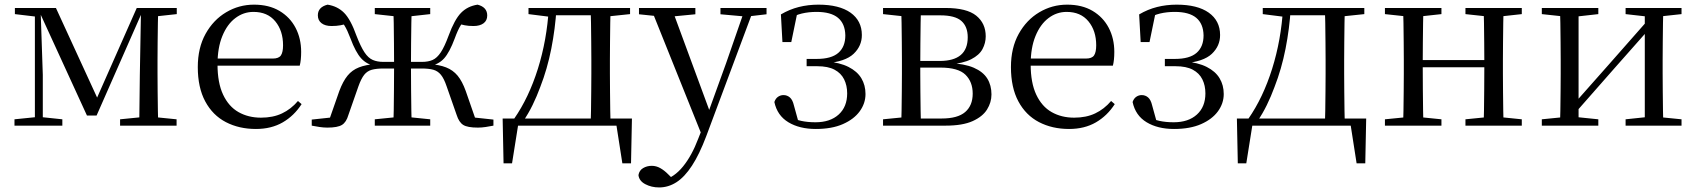

<svg xmlns="http://www.w3.org/2000/svg" viewBox="-20 -551 7439 842"><path d="M361.3 -44.4 152.3 -500.2H146.6V-516H225.3L415.9 -101.4H396.3L579.7 -516H611.3V-500.6H604.5L403.6 -44.4ZM590.6 0 593.2 -221.5 598.5 -516H674Q673 -491.8 672.4 -450.7Q671.8 -409.7 671.3 -365.7Q670.8 -321.7 670.8 -288.3V-228.5Q670.8 -194.3 671.3 -150.3Q671.8 -106.3 672.4 -65.3Q673 -24.4 674 0ZM43.5 0V-27.8L142.2 -37.8H158.3L253.4 -27.8V0ZM506.6 0V-27.8L614.8 -38.6H647L754.4 -27.8V0ZM45.3 -489.1V-516H155.1V-477.4H143.3ZM133 0V-516H157.8L167.7 -222.7V0ZM628.5 -477.4V-516H755.2V-489.1L647.8 -477.4Z M1102.3 14.6Q1028.5 14.6 970.6 -15.4Q912.7 -45.5 880.1 -106.2Q847.4 -167 847.4 -256.8Q847.4 -341.1 881.5 -402.5Q915.6 -463.8 971.8 -497.2Q1028 -530.6 1093.9 -530.6Q1159.2 -530.6 1205.4 -503.3Q1251.6 -475.9 1276.1 -429.2Q1300.7 -382.4 1300.7 -323.2Q1300.7 -286.8 1294.4 -262.9H885.6V-294.2H1176.3Q1202.6 -294.2 1212 -308.2Q1221.3 -322.1 1221.3 -352.3Q1221.3 -416.2 1187.2 -457.5Q1153.2 -498.8 1091.6 -498.8Q1047.8 -498.8 1012 -471.6Q976.1 -444.5 955 -392.8Q933.9 -341.2 933.9 -268.7Q933.9 -188 958.4 -135.9Q982.9 -83.8 1025.9 -59.4Q1069 -35 1124.5 -35Q1177.5 -35 1216.8 -53.7Q1256.2 -72.3 1286.7 -108.1L1302.6 -94.3Q1270 -43.5 1220 -14.4Q1170 14.6 1102.3 14.6Z M1347.1 0V-26.6L1474.8 -40.3L1419.6 -13.4L1468 -151.8Q1484.1 -194.7 1504.1 -219.2Q1524.1 -243.7 1554.2 -255.5Q1584.3 -267.4 1630.6 -270.6L1627 -260.6Q1588.4 -268.4 1564.1 -294.9Q1539.7 -321.5 1516.9 -382.7Q1503 -419.6 1490.6 -439.2Q1478.2 -458.7 1458.6 -479.2L1506.7 -448.4Q1489.6 -443.3 1472.9 -440.1Q1456.1 -436.9 1433.9 -436.9Q1406 -436.9 1390 -449.3Q1373.9 -461.7 1373.9 -483.8Q1373.9 -519.7 1416.4 -530.6Q1460.3 -523.8 1489.1 -494.7Q1517.9 -465.6 1543.4 -394.1Q1561.9 -346.3 1578.5 -321.4Q1595 -296.6 1614.8 -288.1Q1634.6 -279.6 1660.8 -279.6H1745.2V-250.6H1663.2Q1630.8 -250.6 1610.6 -245.1Q1590.4 -239.6 1577.2 -223Q1564 -206.4 1551.9 -172.6L1507.9 -46.9Q1498.7 -14.9 1479.6 -3.2Q1460.5 8.6 1415.7 8.6Q1399.4 8.6 1381.7 6Q1363.9 3.4 1347.1 0ZM2143.9 0Q2127.1 3.4 2109.4 6Q2091.7 8.6 2075.8 8.6Q2030 8.6 2011.4 -3.2Q1992.8 -14.9 1982.6 -46.9L1938.6 -172.6Q1927.2 -206.4 1913.6 -223Q1900.1 -239.6 1880.4 -245.1Q1860.6 -250.6 1828 -250.6H1745.2V-279.6H1830.5Q1857.9 -279.6 1877.2 -288.1Q1896.5 -296.6 1913 -321.4Q1929.5 -346.3 1947.1 -394.1Q1973.3 -465.6 2001.9 -494.7Q2030.4 -523.8 2074.3 -530.6Q2116.7 -519.7 2116.7 -483.1Q2116.7 -460.9 2100.6 -448.9Q2084.5 -436.9 2056.6 -436.9Q2034.2 -436.9 2018.3 -440.1Q2002.5 -443.3 1986.2 -448.4L2031.9 -479.2Q2012.3 -458.7 2000 -439.2Q1987.7 -419.6 1974.3 -382.7Q1951.5 -321.5 1927.6 -294.9Q1903.6 -268.4 1863.4 -260.6L1859.6 -270.6Q1906 -267.4 1936.2 -255.5Q1966.4 -243.7 1986.8 -219.2Q2007.1 -194.7 2022.5 -151.8L2070.6 -13.4L2016.3 -40.3L2143.9 -26.6ZM1704.9 0Q1706.2 -24.4 1706.7 -66.4Q1707.2 -108.5 1707.7 -158.6Q1708.2 -208.7 1708.2 -256.6V-274Q1708.2 -315 1707.7 -361.8Q1707.2 -408.5 1706.7 -450.1Q1706.2 -491.8 1704.9 -516H1785.5Q1784.5 -491.8 1783.9 -450.1Q1783.3 -408.5 1782.8 -361.8Q1782.3 -315 1782.3 -274V-256.6Q1782.3 -208.7 1782.8 -158.6Q1783.3 -108.5 1783.9 -66.4Q1784.5 -24.4 1785.5 0ZM1623.6 0V-27.8L1731.2 -38.6H1761.3L1866.7 -27.8V0ZM1623.6 -489.1V-516H1866.7V-489.1L1761.3 -477.4H1731.2Z M2705.9 0H2230.9L2255.2 -21.1L2225.5 165.4H2188.3L2184.3 -31.1H2751.3L2747.3 165.4H2709.3L2680.2 -21.5ZM2570.1 0Q2571.3 -24.4 2571.8 -65.3Q2572.3 -106.3 2572.8 -150.3Q2573.3 -194.3 2573.3 -228.5V-288.3Q2573.3 -321.7 2572.8 -365.7Q2572.3 -409.7 2571.8 -450.7Q2571.3 -491.8 2570.1 -516H2657.7Q2656.7 -491.8 2656.2 -450.7Q2655.7 -409.7 2655.2 -365.7Q2654.7 -321.7 2654.7 -288.3V-228.5Q2654.7 -194.3 2655.2 -150.3Q2655.7 -106.3 2656.2 -65.3Q2656.7 -24.4 2657.7 0ZM2297.7 -489.1V-516H2399.7V-477.4H2390.6ZM2615.1 -477.4V-516H2743.1V-489.1L2631.5 -477.4ZM2234.8 -30.4Q2299.2 -123.1 2338.8 -249.2Q2378.4 -375.4 2386.8 -516H2420.6Q2415 -425.3 2397.6 -337.1Q2380.2 -248.8 2349.2 -169.3Q2334.3 -128.8 2315.7 -90.6Q2297.1 -52.5 2274.1 -19.1V-6.8ZM2399.7 -484.1V-516H2616.9V-484.1Z M2870.4 271Q2837 271 2809.9 256.7Q2782.7 242.4 2779.9 216.7Q2783.5 196.1 2800.3 186.2Q2817.1 176.2 2838.2 176.2Q2858 176.2 2875.7 186.3Q2893.5 196.3 2910.1 213.2L2938.8 241.4L2907.3 257.1L2887.5 240.1Q2936.9 226.4 2975.4 179Q3013.9 131.6 3041.9 57.6L3070.6 -15.2L3075.2 -27.8L3164.4 -274.3L3248.3 -516H3287.2L3077.1 46.5Q3047.2 125.6 3014.8 175.3Q2982.4 225.1 2946.7 248Q2911 271 2870.4 271ZM3061.7 51.4 2834 -516H2925.3L3093.7 -59.3L3099.7 -46.2ZM2782.2 -488.4V-516H3029.5V-488.4L2922.9 -478.1H2881.1ZM3139.5 -488.4V-516H3341.6V-488.4L3260.3 -478.9H3245.3Z M3557.6 14.6Q3486.2 14.6 3437.3 -14.9Q3388.4 -44.5 3375.9 -103.6Q3381.2 -119.3 3392.2 -126.7Q3403.2 -134 3415.8 -134Q3432.1 -134 3444.1 -123.5Q3456.1 -112.9 3461.6 -88.9L3484.1 -7.5L3435.8 -42.1Q3465.9 -26.9 3493.6 -20.9Q3521.3 -14.8 3556.3 -14.8Q3620.6 -14.8 3657.9 -48.7Q3695.2 -82.5 3695.2 -141.5Q3695.2 -176.1 3681.8 -203.1Q3668.4 -230.1 3639.9 -245.3Q3611.3 -260.6 3564 -260.6H3517.4V-292.6H3561.6Q3626.2 -292.6 3656.7 -319.4Q3687.3 -346.3 3687.1 -396.1Q3686.1 -446.9 3655 -472.9Q3623.9 -498.8 3560.8 -498.8Q3526.2 -498.8 3496.4 -491.7Q3466.6 -484.6 3437 -466.1L3477 -497.1L3450.1 -366.5H3411.3L3404.6 -487.8Q3442.3 -510 3483.2 -520.3Q3524.1 -530.6 3569 -530.6Q3660.5 -530.6 3710 -495.4Q3759.4 -460.1 3759.6 -397.7Q3759.9 -349.6 3723.4 -314.9Q3686.9 -280.3 3600.8 -273.2L3602.6 -282Q3663 -276.8 3701.1 -257.4Q3739.2 -238.1 3757.4 -207.8Q3775.6 -177.5 3775.6 -138.7Q3775.6 -98 3750.4 -63.1Q3725.1 -28.2 3676.5 -6.8Q3628 14.6 3557.6 14.6Z M3852.5 0V-27.8L3961.7 -38.6L3975.2 -31.3H4109.6Q4179.8 -31.3 4212.7 -59.7Q4245.7 -88.1 4245.7 -140.4Q4245.7 -192.3 4213.8 -223.4Q4182 -254.6 4103.6 -254.6H3975.2V-283.7H4101Q4223.9 -283.7 4223.9 -387.5Q4223.9 -434.3 4196.2 -459Q4168.4 -483.7 4104 -483.7H3975.2L3961.7 -477.4L3852.5 -489.1V-516H4126.6Q4219.5 -516 4261.2 -482.3Q4302.8 -448.6 4302.8 -391.7Q4302.8 -362.3 4288.7 -335.8Q4274.5 -309.3 4239.1 -291.2Q4203.7 -273.1 4139.5 -267.5L4142.1 -274.5Q4209.6 -271.7 4250.4 -254Q4291.1 -236.3 4309.6 -206.6Q4328 -177 4328 -136.9Q4328 -101.9 4308.6 -70.8Q4289.2 -39.6 4245.2 -19.8Q4201.2 0 4126.6 0ZM3932.1 0Q3933.3 -24.4 3933.8 -65.3Q3934.3 -106.3 3934.8 -150.3Q3935.3 -194.3 3935.3 -228.5V-288.3Q3935.3 -321.7 3934.8 -365.7Q3934.3 -409.7 3933.8 -450.7Q3933.3 -491.8 3932.1 -516H4018.8Q4017.8 -491.8 4017.3 -450.2Q4016.8 -408.7 4016.3 -361.2Q4015.8 -313.7 4015.8 -272V-228.5Q4015.8 -194.3 4016.3 -150.3Q4016.8 -106.3 4017.3 -65.3Q4017.8 -24.4 4018.8 0Z M4668.3 14.6Q4594.5 14.6 4536.6 -15.4Q4478.7 -45.5 4446.1 -106.2Q4413.4 -167 4413.4 -256.8Q4413.4 -341.1 4447.5 -402.5Q4481.6 -463.8 4537.8 -497.2Q4594 -530.6 4659.9 -530.6Q4725.2 -530.6 4771.4 -503.3Q4817.6 -475.9 4842.1 -429.2Q4866.7 -382.4 4866.7 -323.2Q4866.7 -286.8 4860.4 -262.9H4451.6V-294.2H4742.3Q4768.6 -294.2 4778 -308.2Q4787.3 -322.1 4787.3 -352.3Q4787.3 -416.2 4753.2 -457.5Q4719.2 -498.8 4657.6 -498.8Q4613.8 -498.8 4578 -471.6Q4542.1 -444.5 4521 -392.8Q4499.9 -341.2 4499.9 -268.7Q4499.9 -188 4524.4 -135.9Q4548.9 -83.8 4591.9 -59.4Q4635 -35 4690.5 -35Q4743.5 -35 4782.8 -53.7Q4822.2 -72.3 4852.7 -108.1L4868.6 -94.3Q4836 -43.5 4786 -14.4Q4736 14.6 4668.3 14.6Z M5128.6 14.6Q5057.2 14.6 5008.3 -14.9Q4959.4 -44.5 4946.9 -103.6Q4952.2 -119.3 4963.2 -126.7Q4974.2 -134 4986.8 -134Q5003.1 -134 5015.1 -123.5Q5027.1 -112.9 5032.6 -88.9L5055.1 -7.5L5006.8 -42.1Q5036.9 -26.9 5064.6 -20.9Q5092.3 -14.8 5127.3 -14.8Q5191.6 -14.8 5228.9 -48.7Q5266.2 -82.5 5266.2 -141.5Q5266.2 -176.1 5252.8 -203.1Q5239.4 -230.1 5210.9 -245.3Q5182.3 -260.6 5135 -260.6H5088.4V-292.6H5132.6Q5197.2 -292.6 5227.7 -319.4Q5258.3 -346.3 5258.1 -396.1Q5257.1 -446.9 5226 -472.9Q5194.9 -498.8 5131.8 -498.8Q5097.2 -498.8 5067.4 -491.7Q5037.6 -484.6 5008 -466.1L5048 -497.1L5021.1 -366.5H4982.3L4975.6 -487.8Q5013.3 -510 5054.2 -520.3Q5095.1 -530.6 5140 -530.6Q5231.5 -530.6 5281 -495.4Q5330.4 -460.1 5330.6 -397.7Q5330.9 -349.6 5294.4 -314.9Q5257.9 -280.3 5171.8 -273.2L5173.6 -282Q5234 -276.8 5272.1 -257.4Q5310.2 -238.1 5328.4 -207.8Q5346.6 -177.5 5346.6 -138.7Q5346.6 -98 5321.4 -63.1Q5296.1 -28.2 5247.5 -6.8Q5199 14.6 5128.6 14.6Z M5925.9 0H5450.9L5475.2 -21.1L5445.5 165.4H5408.3L5404.3 -31.1H5971.3L5967.3 165.4H5929.3L5900.2 -21.5ZM5790.1 0Q5791.3 -24.4 5791.8 -65.3Q5792.3 -106.3 5792.8 -150.3Q5793.3 -194.3 5793.3 -228.5V-288.3Q5793.3 -321.7 5792.8 -365.7Q5792.3 -409.7 5791.8 -450.7Q5791.3 -491.8 5790.1 -516H5877.7Q5876.7 -491.8 5876.2 -450.7Q5875.7 -409.7 5875.2 -365.7Q5874.7 -321.7 5874.7 -288.3V-228.5Q5874.7 -194.3 5875.2 -150.3Q5875.7 -106.3 5876.2 -65.3Q5876.7 -24.4 5877.7 0ZM5517.7 -489.1V-516H5619.7V-477.4H5610.6ZM5835.1 -477.4V-516H5963.1V-489.1L5851.5 -477.4ZM5454.8 -30.4Q5519.2 -123.1 5558.8 -249.2Q5598.4 -375.4 5606.8 -516H5640.6Q5635 -425.3 5617.6 -337.1Q5600.2 -248.8 5569.2 -169.3Q5554.3 -128.8 5535.7 -90.6Q5517.1 -52.5 5494.1 -19.1V-6.8ZM5619.7 -484.1V-516H5836.9V-484.1Z M6133.1 0Q6134.3 -24.4 6134.8 -65.4Q6135.3 -106.3 6135.8 -150.3Q6136.3 -194.3 6136.3 -228.5V-288.3Q6136.3 -321.7 6135.8 -365.7Q6135.3 -409.8 6134.8 -450.8Q6134.3 -491.8 6133.1 -516H6222.3Q6221.3 -491.7 6220.8 -450.1Q6220.3 -408.6 6219.8 -363Q6219.3 -317.5 6219.3 -279.8V-260.2Q6219.3 -210.2 6219.8 -159.3Q6220.3 -108.5 6220.8 -66.4Q6221.3 -24.3 6222.3 0ZM6485.4 0Q6487.4 -24.3 6487.9 -66.4Q6488.4 -108.5 6488.9 -159.3Q6489.4 -210.2 6489.4 -260.2V-279.8Q6489.4 -317.4 6488.9 -363.1Q6488.4 -408.7 6487.9 -450.2Q6487.4 -491.7 6485.4 -516H6573.9Q6572.9 -491.7 6572.4 -450.7Q6571.9 -409.7 6571.4 -365.7Q6570.9 -321.7 6570.9 -288.3V-228.5Q6570.9 -194.3 6571.4 -150.3Q6571.9 -106.3 6572.4 -65.4Q6572.9 -24.4 6573.9 0ZM6053.5 0V-27.8L6162.7 -38.6H6194.7L6301.3 -27.8V0ZM6053.5 -489.1V-516H6301.3V-489.1L6194.7 -477.4H6162.7ZM6406.6 0V-27.8L6514.8 -38.6H6547.8L6653.7 -27.8V0ZM6406.6 -489.1V-516H6653.7V-489.1L6547.8 -477.4H6514.8ZM6177 -256V-287.5H6529.9V-256Z M6741.5 0V-27.8L6849.7 -38.6H6884.3L6989.3 -27.8V0ZM7108.9 0V-27.8L7211.6 -38.6H7246L7354.2 -27.8V0ZM6821.1 0Q6822.3 -24.4 6822.8 -65.3Q6823.3 -106.3 6823.8 -150.3Q6824.3 -194.3 6824.3 -228.5V-288.3Q6824.3 -321.7 6823.8 -365.7Q6823.3 -409.7 6822.8 -450.7Q6822.3 -491.8 6821.1 -516H6902.7V0ZM6880.1 -46.9 6844.9 -65.8H6856.3L7033.2 -265.6L7214 -470.9L7247.7 -451H7236.4L7058.1 -249.4ZM7193.1 0V-516H7274.4Q7273.4 -491.8 7272.9 -450.7Q7272.4 -409.7 7271.9 -365.7Q7271.4 -321.7 7271.4 -288.3V-228.5Q7271.4 -194.3 7271.9 -150.3Q7272.4 -106.3 7272.9 -65.3Q7273.4 -24.4 7274.4 0ZM6741.5 -489.1V-516H6989.3V-489.1L6885.1 -477.4H6850.7ZM7108.9 -489.1V-516H7354.2V-489.1L7246.8 -477.4H7212.4Z"/></svg>

Font: Noto Serif HK
Style: Regular
Weight: 200
Designer: Ryoko NISHIZUKA 西塚涼子 (kana & ideographs); Frank Grießhammer (Latin, Greek & Cyrillic); Wenlong ZHANG 张文龙 (bopomofo); San
Foundry: Adobe
Version: Version 2.001;hotconv 1.1.0;makeotfexe 2.6.0